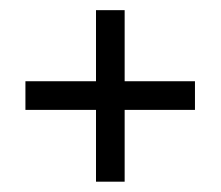

<svg xmlns="http://www.w3.org/2000/svg" viewBox="-20 -537 432 376"><path d="M29.8 -321.8V-377.9H168V-517.1H224.1V-377.9H361.8V-321.8H224.1V-181.2H168V-321.8Z"/></svg>

Font: Bebas Neue Regular
Style: Regular
Weight: 400
Designer: Ryoichi Tsunekawa
Foundry: Ryoichi Tsunekawa
Version: Version 001.003